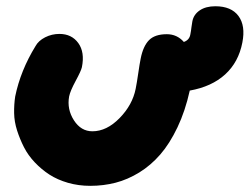

<svg xmlns="http://www.w3.org/2000/svg" viewBox="-20 -607 802 617"><path d="M270 -9.8Q232.4 -9.8 198.5 -19.5Q164.6 -29.3 138.9 -45.9Q113.3 -62.5 91.8 -85.2Q70.3 -107.9 57.1 -133.8Q43.9 -159.7 34.9 -187.7Q25.9 -215.8 25.4 -243.4Q24.9 -271 28.8 -296.9Q45.9 -380.4 94.2 -459Q103.5 -476.1 125 -487.1Q146.5 -498 170.9 -498Q210.4 -498 231.7 -468.5Q252.9 -439 243.2 -391.1Q240.7 -379.4 223.1 -346.9Q205.6 -314.5 202.1 -296.9Q194.8 -255.9 217.5 -220.5Q240.2 -185.1 276.9 -185.1Q322.8 -185.1 364.3 -227.5Q405.8 -270 416 -321.8Q419.9 -341.3 424.3 -371.8Q428.7 -402.3 432.1 -418.9Q439.9 -458.5 458.7 -477.8Q477.5 -497.1 516.1 -497.1Q548.8 -497.1 570.8 -472.2Q588.9 -478.5 591.8 -497.1Q593.8 -506.8 595.2 -519.3Q596.7 -531.7 598.1 -538.1Q602.1 -560.1 621.6 -573.5Q641.1 -586.9 671.9 -586.9Q723.1 -586.9 746.3 -555.7Q769.5 -524.4 758.8 -470.2Q746.6 -407.2 703.6 -367.9Q660.6 -328.6 589.8 -315.9Q575.2 -250 550.3 -197.8Q525.4 -145.5 495.1 -110.6Q464.8 -75.7 427.5 -52.7Q390.1 -29.8 351.3 -19.8Q312.5 -9.8 270 -9.8Z"/></svg>

Font: Shantell Sans Irregular
Style: Italic
Weight: 800
Italic angle: -11.31°
Designer: Stephen Nixon, Anya Danilova, Shantell Martin
Foundry: Arrow Type
Version: Version 1.006;[9816181b4]